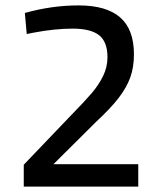

<svg xmlns="http://www.w3.org/2000/svg" viewBox="-20 -691 600 711"><path d="M68 -81 245 -266Q294 -316 320 -346.5Q346 -377 362 -410Q378 -443 378 -479Q378 -536 347 -560.5Q316 -585 249 -585Q183 -585 104 -570L79 -565L72 -643Q172 -671 271 -671Q374 -671 425 -626.5Q476 -582 476 -490Q476 -442 462.5 -404.5Q449 -367 419.5 -328.5Q390 -290 335 -239L178 -83H492V0H68Z"/></svg>

Font: sheba-seeBold
Style: Regular
Weight: 600
Designer: Mohamed Galeb, the designers
Foundry: Kief Type Foundry
Version: Version 2.010; ttfautohint (v1.5.33-1714) -l 8 -r 50 -G 200 